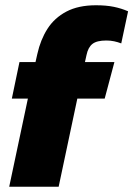

<svg xmlns="http://www.w3.org/2000/svg" viewBox="-20 -710 507 730"><path d="M15 0 86 -335H25L54 -474H115L122 -505Q134 -559 160.5 -600.5Q187 -642 232.5 -666Q278 -690 345 -690Q384 -690 413 -684Q442 -678 467 -667L441 -545Q428 -550 414 -553Q400 -556 384 -556Q348 -556 331.5 -543Q315 -530 309 -501L303 -474H415L378 -335H274L203 0Z"/></svg>

Font: Kanit
Style: Bold Italic
Weight: 700
Italic angle: -12°
Designer: Katatrad Team
Foundry: CadsonDemak
Version: Version 2.000; ttfautohint (v1.8.3)